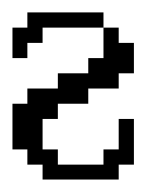

<svg xmlns="http://www.w3.org/2000/svg" viewBox="-20 -288 259 308"><path d="M48.3 0V-23.9H23.9V-48.3H0V-121.6H23.9V-146H72.8V-170.4H121.6V-194.8H146V-243.7H170.4V-219.2H194.8V-170.4H170.4V-146H121.6V-121.6H72.8V-97.2H48.3V-48.3H72.8V-23.9H146V-48.3H170.4V-97.2H194.8V-23.9H170.4V0ZM0 -194.8V-243.7H23.9V-268.1H146V-243.7H48.3V-219.2H23.9V-194.8Z"/></svg>

Font: FS Mondwest Regular
Style: Regular
Weight: 400
Designer: NZWStudios2024
Foundry: https://fontstruct.com
Version: Version 1.0